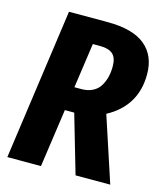

<svg xmlns="http://www.w3.org/2000/svg" viewBox="-105 -772 723 851"><g transform="rotate(15 256.0 -346.5)"><path d="M512.2 -514.2Q512.2 -368.7 382.8 -298.8L481 0H321.8L244.1 -267.1H201.2L163.1 0H8.8L106 -692.9H284.2Q399.4 -692.9 455.8 -646.5Q512.2 -600.1 512.2 -514.2ZM245.1 -582 215.8 -376H248Q277.8 -376 299.8 -387.5Q321.8 -398.9 333.5 -418.7Q345.2 -438.5 350.6 -460.7Q356 -482.9 356 -508.8Q356 -547.9 337.2 -564.9Q318.4 -582 278.8 -582Z"/></g></svg>

Font: Fira Sans Compressed
Style: Bold Italic
Weight: 700
Width: 3
Italic angle: -8°
Designer: Carrois Corporate & Edenspiekermann AG
Foundry: Carrois Corporate GbR & Edenspiekermann AG
Version: Version 4.203;PS 004.203;hotconv 1.0.88;makeotf.lib2.5.64775